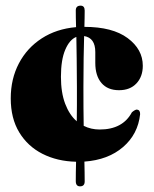

<svg xmlns="http://www.w3.org/2000/svg" viewBox="-20 -568 546 679"><path d="M275 -260.5Q275 -221 275.2 -186.8Q275.5 -152.5 276 -123Q301.5 -110 332.5 -110Q414 -110 446.5 -171Q458.5 -181 464.5 -180.5Q476 -179 475.5 -164Q468 -93.5 415.2 -48Q362.5 -2.5 278.5 3.5Q279 24 279.2 41.5Q279.5 59 279.5 73.5Q279.5 91 263 91Q248 91 248 72.5Q248 58.5 248.2 41.5Q248.5 24.5 249 4Q182.5 2.5 130.2 -24Q78 -50.5 48 -100Q18 -149.5 18 -220Q18 -289 46.8 -343.8Q75.5 -398.5 127.5 -432.2Q179.5 -466 249 -472Q248.5 -489.5 248.2 -504.2Q248 -519 248 -531Q248 -548 265 -548Q279.5 -548 279.5 -530.5Q279.5 -518.5 279.2 -504.2Q279 -490 278.5 -473Q378 -473 431.5 -433.2Q485 -393.5 485 -335.5Q485 -297 462.5 -273Q440 -249 401 -249Q360.5 -249 338.8 -274.5Q317 -300 317 -345.5V-384Q317 -434 277.5 -440.5Q276.5 -407 275.8 -363Q275 -319 275 -260.5ZM195.5 -296.5Q195.5 -240.5 210.5 -201Q225.5 -161.5 251.5 -139Q252 -166 252 -196.2Q252 -226.5 252 -260.5Q252 -317.5 251.2 -361Q250.5 -404.5 250 -437.5Q226 -428 210.8 -392.2Q195.5 -356.5 195.5 -296.5Z"/></svg>

Font: Fraunces 72pt Black
Style: Regular
Weight: 900
Version: Version 1.000;[0bf87f6ff]